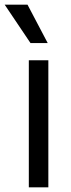

<svg xmlns="http://www.w3.org/2000/svg" viewBox="-47 -804 304 824"><path d="M160.5 0H76.7V-545.5H160.5ZM157.7 -619.3H83.8L-27 -784.1H71Z"/></svg>

Font: Linik Sans
Style: Regular
Weight: 400
Designer: Rasmus Andersson (font), Marc Monis (original base), Kil Hyung-jin (Pretendard portions), Cristiano Sobral (main changes
Foundry: rsms
Version: Version 3.018;May 31, 2022;FontCreator 14.0.0.2814 64-bit; t